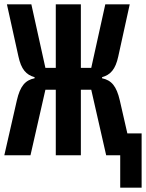

<svg xmlns="http://www.w3.org/2000/svg" viewBox="-28 -718 675 888"><path d="M528 150H627V-101H561L526 -254C511 -319 488 -347 444 -356V-361C483 -372 506 -397 519 -457L572 -698H459L394 -404H346V-698H230V-404H182L117 -698H4L57 -458C70 -397 93 -372 132 -361V-356C88 -347 65 -319 50 -254L-8 0H113L182 -303H230V0H346V-303H394L463 0H528Z"/></svg>

Font: IBM Mono SemiBold
Style: Regular
Weight: 600
Monospace: yes
Designer: Mike Abbink, Paul van der Laan, Pieter van Rosmalen
Foundry: Bold Monday
Version: Version 2.3